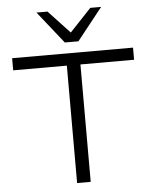

<svg xmlns="http://www.w3.org/2000/svg" viewBox="-61 -991 829 1041"><g transform="rotate(-5 353.0 -470.0)"><path d="M316 0V-639H24V-705H682V-639H390V0ZM316 -765 177 -940H237L353 -816L470 -940H529L390 -765Z"/></g></svg>

Font: Nunito Sans 7pt SemiExpanded Light
Style: Regular
Weight: 300
Width: 6
Designer: Vernon Adams
Foundry: Vernon Adams
Version: Version 3.101;gftools[0.9.27]